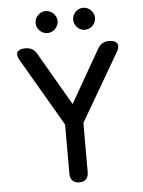

<svg xmlns="http://www.w3.org/2000/svg" viewBox="-59 -925 726 972"><g transform="rotate(-5 304.0 -439.5)"><path d="M305 0C335 0 351 -17 351 -48V-298L552 -643C571 -675 559 -700 516 -700C490 -700 472 -689 459 -667L305 -398L149 -667C136 -689 119 -700 91 -700C50 -700 35 -679 57 -643L258 -298V-48C258 -17 275 0 305 0ZM154 -823C154 -793 179 -767 210 -767C240 -767 266 -793 266 -823C266 -853 240 -879 210 -879C179 -879 154 -853 154 -823ZM345 -823C345 -793 370 -767 400 -767C431 -767 456 -793 456 -823C456 -853 431 -879 400 -879C370 -879 345 -853 345 -823Z"/></g></svg>

Font: 寒蝉半圆体
Style: Regular
Weight: 400
Designer: Yoshimichi Ohira & Warren
Foundry: ChillType
Version: Version 1.800;Glyphs 3.1.1 (3135)